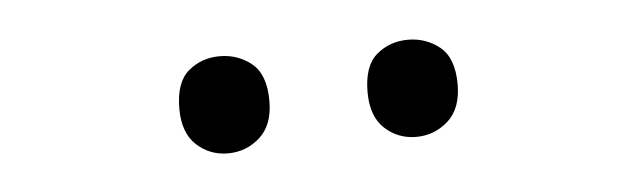

<svg xmlns="http://www.w3.org/2000/svg" viewBox="-25 -775 627 189"><g transform="rotate(-5 288.5 -680.0)"><path d="M151 -680Q151 -706 164 -717Q177 -728 195 -728Q213 -728 226.5 -717Q240 -706 240 -680Q240 -656 226.5 -644Q213 -632 195 -632Q177 -632 164 -644Q151 -656 151 -680ZM337 -680Q337 -706 350 -717Q363 -728 381 -728Q399 -728 412.5 -717Q426 -706 426 -680Q426 -656 412.5 -644Q399 -632 381 -632Q363 -632 350 -644Q337 -656 337 -680Z"/></g></svg>

Font: Stephens Clock
Style: Regular
Weight: 400
Designer: Peter Wiegel (catfonts.de) with slight modifications by DT1.org
Version: Version 0.9.1